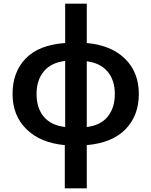

<svg xmlns="http://www.w3.org/2000/svg" viewBox="-20 -780 820 1040"><path d="M450 -547Q583 -535 657.5 -461.5Q732 -388 732 -271Q732 -154 660 -80Q588 -6 450 6V240H331V6Q199 -6 123.5 -80Q48 -154 48 -271Q48 -390 119.5 -463.5Q191 -537 333 -547V-760H450ZM333 -450Q257 -441 217.5 -393.5Q178 -346 178 -271Q178 -195 217 -148Q256 -101 333 -92ZM450 -92Q525 -101 563.5 -148.5Q602 -196 602 -271Q602 -346 562.5 -392.5Q523 -439 450 -448Z"/></svg>

Font: Noto Sans SemiBold
Style: Regular
Weight: 600
Designer: Monotype Design Team
Foundry: Monotype Imaging Inc.
Version: Version 2.007